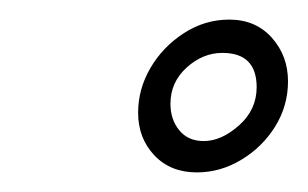

<svg xmlns="http://www.w3.org/2000/svg" viewBox="-20 -744 314 196"><path d="M181 -568Q154 -568 137.5 -585.5Q121 -603 121 -629Q121 -653 133.5 -674.5Q146 -696 167.5 -710Q189 -724 214 -724Q241 -724 257.5 -705.5Q274 -687 274 -661Q274 -636 261 -615Q248 -594 226.5 -581Q205 -568 181 -568ZM188 -600Q206 -600 224 -616Q242 -632 242 -655Q242 -690 207 -690Q187 -690 170.5 -675Q154 -660 154 -638Q154 -622 163 -611Q172 -600 188 -600Z"/></svg>

Font: Raleway Light
Style: Italic
Weight: 300
Italic angle: -12°
Designer: Matt McInerney, Pablo Impallari, Rodrigo Fuenzalida
Foundry: Matt McInerney, Pablo Impallari, Rodrigo Fuenzalida
Version: Version 4.026